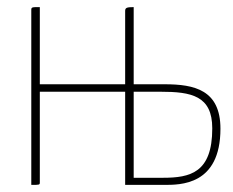

<svg xmlns="http://www.w3.org/2000/svg" viewBox="-20 -520 655 540"><path d="M356 -283V-500C336 -500 332 -498 332 -489V-283H92V-500C68 -500 68 -500 68 -490V0C91 0 92 0 92 -7V-10V-262H332V0H441C486 0 600 2 600 -158C600 -267 527 -283 443 -283ZM356 -20V-262H431C518 -262 577 -251 577 -159C577 -34 515 -20 438 -20Z"/></svg>

Font: Yanone Kaffeesatz Extra Light
Style: Regular
Weight: 200
Designer: Yanone (Cyrillic: Daniel Pouzeot & Huerta Tipografica)
Foundry: Yanone
Version: Version 1.100;PS 001.100;hotconv 1.0.70;makeotf.lib2.5.58329